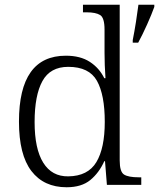

<svg xmlns="http://www.w3.org/2000/svg" viewBox="-20 -780 671 810"><path d="M261 10Q165 10 112.5 -58.5Q60 -127 60 -267Q60 -545 258 -545Q319 -545 359 -519Q399 -493 420 -450H425Q423 -476 422 -505Q421 -534 421 -557V-655Q421 -705 402.5 -716.5Q384 -728 346 -728H330V-760H485V-103Q485 -55 503.5 -43.5Q522 -32 565 -32H576V0H431L423 -100H420Q398 -51 361 -20.5Q324 10 261 10ZM268 -36Q351 -37 386.5 -96Q422 -155 422 -266Q422 -380 389 -439Q356 -498 268 -498Q192 -498 159 -438Q126 -378 126 -265Q126 -152 162.5 -93.5Q199 -35 268 -36ZM540 -611Q547 -646 553.5 -687Q560 -728 564 -760H631V-751Q620 -720 600.5 -676.5Q581 -633 563 -600H540Z"/></svg>

Font: Noto Serif Malayalam Light
Style: Regular
Weight: 300
Designer: Indian type Foundry, Jelle Bosma, Monotype Design Team
Foundry: Monotype Imaging Inc.
Version: Version 2.104; ttfautohint (v1.8.4.7-5d5b)